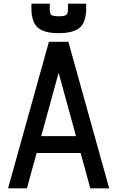

<svg xmlns="http://www.w3.org/2000/svg" viewBox="-20 -1028 640 1048"><path d="M24 0 247 -800H353L576 0H473L300 -631L127 0ZM128 -193 152 -285H448L472 -193ZM300 -847Q213 -847 180 -883.5Q147 -920 152 -1008H252Q251 -978 252.5 -963.5Q254 -949 265 -944Q276 -939 300 -939Q326 -939 337 -944Q348 -949 350 -964Q352 -979 351 -1008H450Q455 -920 422 -883.5Q389 -847 300 -847Z"/></svg>

Font: Victor Mono
Style: Bold
Weight: 700
Monospace: yes
Designer: Rune Bjørnerås
Version: Version 1.561;gftools[0.9.30]